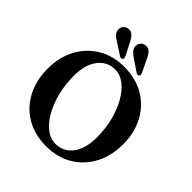

<svg xmlns="http://www.w3.org/2000/svg" viewBox="-244 -1076 1255 1255"><g transform="rotate(45 384.0 -448.5)"><path d="M380.5 -714Q486.5 -714 565.5 -667.5Q644.5 -621 688.5 -539Q732.5 -457 732.5 -350.5Q732.5 -243 689 -160.8Q645.5 -78.5 567.2 -31.8Q489 15 385 15Q279 15 200 -31.5Q121 -78 77.2 -161Q33.5 -244 33.5 -352.5Q33.5 -457 77 -538.8Q120.5 -620.5 198.5 -667.2Q276.5 -714 380.5 -714ZM579.5 -263Q579.5 -340.5 561.5 -411.8Q543.5 -483 512 -538.8Q480.5 -594.5 439 -627Q397.5 -659.5 350.5 -659.5Q276.5 -659.5 232 -600.5Q187.5 -541.5 187.5 -437.5Q187.5 -358.5 205.5 -287Q223.5 -215.5 255 -159.8Q286.5 -104 327.8 -71.8Q369 -39.5 416 -39.5Q490 -39.5 534.8 -97.8Q579.5 -156 579.5 -263ZM448.5 -852 489 -767.5Q492 -760 492.8 -753.8Q493.5 -747.5 488.5 -742.5Q478.5 -733.5 463.5 -743.5L386.5 -796Q364 -810 350.8 -824.5Q337.5 -839 335.5 -859.5Q333.5 -878.5 345.8 -894Q358 -909.5 379.5 -911.5Q404 -914.5 420 -897.8Q436 -881 448.5 -852ZM293 -852 335.5 -768.5Q338.5 -761 339.5 -754.8Q340.5 -748.5 336 -743.5Q326.5 -734 311 -743L233 -794Q210 -806.5 196.2 -820.5Q182.5 -834.5 179.5 -854.5Q176.5 -874 188.5 -889.8Q200.5 -905.5 221.5 -908.5Q245.5 -912.5 262.2 -896.5Q279 -880.5 293 -852Z"/></g></svg>

Font: Fraunces 72pt S050 SemiBold
Style: Regular
Weight: 600
Version: Version 1.000; ttfautohint (v1.8.3)